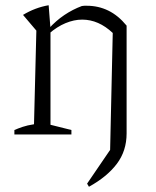

<svg xmlns="http://www.w3.org/2000/svg" viewBox="-20 -514 596 734"><path d="M35 0V-17Q49 -23 66.5 -29Q84 -35 110 -39L119 -397L68 -457Q114 -485 166 -494L173 -404V-37L253 -17V0ZM320 200 313 188 401 59 411 -388 464 -416V-4Q464 63 426.5 112.5Q389 162 320 200ZM167 -385 166 -404Q194 -435 226 -456.5Q258 -478 293 -491Q298 -492 302.5 -492Q307 -492 312 -492Q356 -492 394 -473.5Q432 -455 464 -416L411 -388Q357 -439 294 -439Q263 -439 230.5 -425.5Q198 -412 167 -385Z"/></svg>

Font: Piazzolla Thin ExtraLight
Style: Regular
Weight: 250
Version: Version 2.005